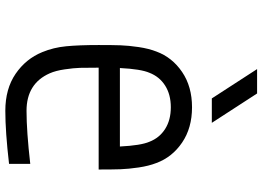

<svg xmlns="http://www.w3.org/2000/svg" viewBox="-150 -807 967 707"><g transform="rotate(90 333.5 -453.5)"><path d="M432.3 -750H342.4L234.4 -916.7H324.2ZM248 -520.2Q234.4 -488.9 230.5 -411.5H519.5Q515.6 -488.9 502 -520.2Q487.6 -557.3 454.8 -578.1Q421.9 -599 375 -599Q328.1 -599 295.2 -578.1Q262.4 -557.3 248 -520.2ZM580.1 -546.2Q591.1 -518.2 596.7 -480.5Q602.2 -442.7 603.2 -413.7Q604.2 -384.8 604.2 -333.3H229.2Q229.2 -289.1 229.8 -265.3Q230.5 -241.5 235.4 -208.3Q240.2 -175.1 250 -153Q287.8 -67.7 388 -67.7Q463.5 -67.7 583.3 -81.4V-3.3Q464.8 10.4 388 10.4Q307.3 10.4 252 -27.3Q196.6 -65.1 171.9 -125.7Q154.9 -166.7 150.4 -213.5Q145.8 -260.4 145.8 -333.3Q145.8 -384.8 146.8 -413.7Q147.8 -442.7 153.3 -480.5Q158.9 -518.2 169.9 -546.2Q191.4 -604.2 245.1 -640.6Q298.8 -677.1 375 -677.1Q451.2 -677.1 504.9 -640.6Q558.6 -604.2 580.1 -546.2Z"/></g></svg>

Font: TypoPRO Monoid
Style: Regular
Weight: 400
Width: 4
Monospace: yes
Designer: Andreas Larsen (@larsenwork)
Version: Version 0.61